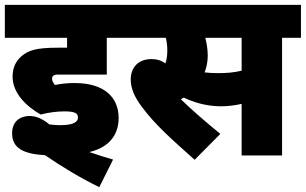

<svg xmlns="http://www.w3.org/2000/svg" viewBox="-20 -642 1263 793"><path d="M245 -182C290 -182 302 -174 302 -157C302 -138 284 -125 227 -125C215 -125 201 -126 184 -128C158 -150 130 -163 102 -163C66 -163 30 -143 30 -91C30 -29 79 -6 166 -1C236 47 314 94 390 131L447 17C419 9 383 -2 349 -14C438 -35 470 -92 470 -155C470 -237 414 -299 289 -299C253 -299 233 -296 207 -291C200 -300 195 -307 195 -318C195 -322 196 -326 199 -328C203 -333 209 -334 224 -334H421V-486H510V-622H0V-486H257V-445H219C129 -445 97 -434 69 -410C43 -388 32 -359 32 -325C32 -258 88 -203 148 -169C178 -177 215 -182 245 -182Z M1145 -486H1223V-622H496V-486H665C669 -469 671 -452 671 -434C671 -415 669 -397 663 -380C647 -392 628 -398 606 -398C546 -398 520 -358 520 -314C520 -279 534 -243 565 -202C620 -127 691 -65 784 18L890 -89C836 -133 773 -187 727 -232C731 -234 735 -237 739 -239C776 -221 830 -203 892 -203C919 -203 948 -206 978 -213V0H1145ZM880 -340C859 -340 842 -341 825 -343C833 -363 838 -386 838 -413C838 -441 833 -465 828 -486H978V-350C944 -342 916 -340 880 -340Z"/></svg>

Font: Noto Sans SemiCondensed Black
Style: Italic
Weight: 900
Width: 4
Italic angle: -12°
Designer: Monotype Design Team
Foundry: Monotype Imaging Inc.
Version: Version 2.013